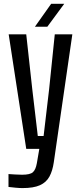

<svg xmlns="http://www.w3.org/2000/svg" viewBox="-20 -780 416 1006"><path d="M97.5 205.5Q83 205.5 61.8 203.5Q40.5 201.5 24.5 199.5V132Q38 133 59 134.2Q80 135.5 96 135.5Q137.5 135.5 152.2 122.5Q167 109.5 173 75.5L186 0H117.5L25.5 -600H117.5L149 -313.5L178 -67.5H208.5L237.5 -313.5L267 -600H359L262 69.5Q255.5 115 239 145.2Q222.5 175.5 189.2 190.5Q156 205.5 97.5 205.5ZM163 -640 248 -760H316.5L228 -640Z"/></svg>

Font: Big Shoulders Text Thin Medium
Style: Regular
Weight: 500
Version: Version 2.002